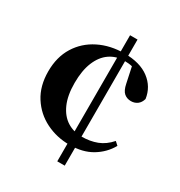

<svg xmlns="http://www.w3.org/2000/svg" viewBox="-185 -869 980 1047"><g transform="rotate(30 305.0 -345.0)"><path d="M376 52H329V-742H376ZM372 -606Q320 -606 280.5 -578.5Q241 -551 219 -497.5Q197 -444 197 -366Q197 -287 220.5 -234.5Q244 -182 284.5 -156.5Q325 -131 376 -131Q429 -131 472 -147.5Q515 -164 550 -204L571 -185Q539 -128 481.5 -93.5Q424 -59 341 -59Q261 -59 192.5 -93Q124 -127 82.5 -192Q41 -257 41 -349Q41 -439 81.5 -504.5Q122 -570 193 -605.5Q264 -641 353 -641Q451 -641 508.5 -597.5Q566 -554 576 -483Q569 -458 552 -445.5Q535 -433 512 -433Q487 -433 469 -448Q451 -463 443 -503L419 -616L482 -578Q449 -594 425 -600Q401 -606 372 -606Z"/></g></svg>

Font: Noto Serif SC ExtraLight Black
Style: Regular
Weight: 900
Version: Version 2.002-H1;hotconv 1.1.0;makeotfexe 2.6.0